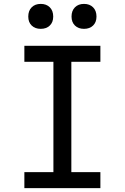

<svg xmlns="http://www.w3.org/2000/svg" viewBox="-20 -965 640 985"><path d="M105 0V-82H254V-648H105V-730H495V-648H346V-82H495V0ZM411 -817Q382 -817 364.5 -834Q347 -851 347 -880Q347 -910 364.5 -927.5Q382 -945 411 -945Q440 -945 457.5 -927.5Q475 -910 475 -880Q475 -851 457.5 -834Q440 -817 411 -817ZM189 -817Q160 -817 142.5 -834Q125 -851 125 -880Q125 -910 142.5 -927.5Q160 -945 189 -945Q218 -945 235.5 -927.5Q253 -910 253 -880Q253 -851 235.5 -834Q218 -817 189 -817Z"/></svg>

Font: JetBrains Mono Zero
Style: Regular-Zero
Weight: 400
Designer: Philipp Nurullin, Konstantin Bulenkov
Foundry: JetBrains
Version: Version 2.211